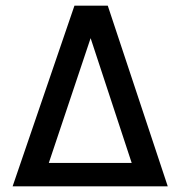

<svg xmlns="http://www.w3.org/2000/svg" viewBox="-20 -657 636 677"><path d="M24.5 0 242.5 -637H360L571.5 0H471.5L299.5 -522.5L124.5 0ZM80.5 0V-82.5H508.5V0Z"/></svg>

Font: Karla Medium
Style: Regular
Weight: 500
Designer: Jonathan Pinhorn
Version: Version 2.001